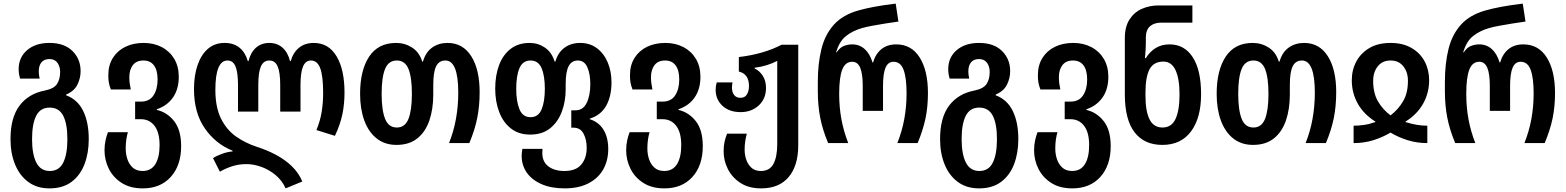

<svg xmlns="http://www.w3.org/2000/svg" viewBox="-20 -790 8648 1060"><path d="M253 250Q184 250 136 214.5Q88 179 63 117.5Q38 56 38 -22Q38 -141 88 -207Q138 -273 227 -290Q277 -300 294.5 -326Q312 -352 312 -393Q312 -423 297 -443.5Q282 -464 253 -464Q224 -464 209 -446Q194 -428 194 -396Q194 -377 199 -356H91Q83 -382 83 -408Q83 -473 129.5 -513Q176 -553 253 -553Q335 -553 380 -508.5Q425 -464 425 -397Q425 -359 407.5 -323Q390 -287 345 -268V-264Q409 -240 439.5 -177Q470 -114 470 -22Q470 55 446.5 116.5Q423 178 375 214Q327 250 253 250ZM255 154Q306 154 329 108Q352 62 352 -22Q352 -106 329 -151Q306 -196 254 -196Q203 -196 180 -151Q157 -106 157 -22Q157 61 180.5 107.5Q204 154 255 154Z M768 250Q699 250 652 220Q605 190 581 142Q557 94 557 40Q557 11 562.5 -14.5Q568 -40 576 -60H686Q681 -44 677.5 -20.5Q674 3 674 30Q674 60 683 88Q692 116 712.5 135Q733 154 767 154Q814 154 837.5 116.5Q861 79 861 11Q861 -59 833 -95.5Q805 -132 757 -132H726V-229H758Q805 -229 827.5 -263.5Q850 -298 850 -351Q850 -402 830 -429Q810 -456 772 -456Q733 -456 713.5 -430.5Q694 -405 694 -365Q694 -345 696 -330Q698 -315 702 -296H592Q584 -317 581 -333.5Q578 -350 578 -375Q578 -430 603 -470Q628 -510 672 -531.5Q716 -553 773 -553Q829 -553 873 -530Q917 -507 942 -465Q967 -423 967 -366Q967 -298 935 -252Q903 -206 846 -187V-183Q903 -170 941.5 -121Q980 -72 980 17Q980 123 923 186.5Q866 250 768 250Z M1557 250Q1537 206 1501.5 176.5Q1466 147 1423.5 131.5Q1381 116 1340 116Q1298 116 1260 128.5Q1222 141 1194 158L1156 83Q1176 70 1206.5 59Q1237 48 1264 46V42Q1171 5 1111 -81Q1051 -167 1051 -298Q1051 -374 1071 -431.5Q1091 -489 1128.5 -521Q1166 -553 1220 -553Q1270 -553 1302 -527Q1334 -501 1348 -453H1352Q1364 -501 1393.5 -527Q1423 -553 1467 -553Q1510 -553 1539.5 -527Q1569 -501 1581 -453H1585Q1599 -501 1631.5 -527Q1664 -553 1712 -553Q1794 -553 1838 -479.5Q1882 -406 1882 -279Q1882 -215 1870 -158Q1858 -101 1829 -40L1727 -72Q1748 -123 1756 -173Q1764 -223 1764 -277Q1764 -370 1748 -413Q1732 -456 1697 -456Q1667 -456 1653 -423Q1639 -390 1639 -320V-174H1527V-321Q1527 -390 1513 -423Q1499 -456 1467 -456Q1435 -456 1420.5 -423.5Q1406 -391 1406 -321V-174H1294V-320Q1294 -389 1280.5 -422.5Q1267 -456 1236 -456Q1169 -456 1169 -294Q1169 -198 1200 -135.5Q1231 -73 1283 -36.5Q1335 0 1399 21Q1453 38 1503 64.5Q1553 91 1591 127.5Q1629 164 1649 212Z M2169 10Q2104 10 2059 -26Q2014 -62 1991 -125.5Q1968 -189 1968 -272Q1968 -402 2018 -477.5Q2068 -553 2167 -553Q2215 -553 2255 -527.5Q2295 -502 2311 -450H2315Q2330 -502 2366 -527.5Q2402 -553 2451 -553Q2535 -553 2581.5 -480Q2628 -407 2628 -281Q2628 -204 2614.5 -137.5Q2601 -71 2571 0H2459Q2485 -65 2497.5 -135Q2510 -205 2510 -278Q2510 -456 2439 -456Q2404 -456 2388 -424.5Q2372 -393 2372 -320V-269Q2372 -188 2350.5 -125Q2329 -62 2284 -26Q2239 10 2169 10ZM2171 -86Q2216 -86 2235 -133.5Q2254 -181 2254 -272Q2254 -363 2235 -409.5Q2216 -456 2171 -456Q2125 -456 2106 -409.5Q2087 -363 2087 -272Q2087 -182 2106 -134Q2125 -86 2171 -86Z M3097 250Q3023 250 2969.5 226.5Q2916 203 2888 162.5Q2860 122 2860 70Q2860 52 2864 32H2975Q2974 45 2974 55Q2974 103 3007.5 128.5Q3041 154 3096 154Q3160 154 3189.5 118Q3219 82 3219 27Q3219 -20 3201.5 -52.5Q3184 -85 3147 -85H3134V-181H3158Q3199 -181 3219 -222Q3239 -263 3239 -325Q3239 -382 3222.5 -419Q3206 -456 3170 -456Q3136 -456 3119.5 -425Q3103 -394 3103 -325V-297Q3103 -230 3081.5 -173Q3060 -116 3017 -81.5Q2974 -47 2907 -47Q2844 -47 2801 -80.5Q2758 -114 2736 -171.5Q2714 -229 2714 -300Q2714 -374 2735.5 -431Q2757 -488 2799.5 -520.5Q2842 -553 2904 -553Q2950 -553 2988 -527.5Q3026 -502 3042 -450H3046Q3061 -501 3097 -527Q3133 -553 3183 -553Q3237 -553 3276 -523.5Q3315 -494 3335.5 -444.5Q3356 -395 3356 -336Q3356 -258 3326.5 -206Q3297 -154 3236 -135V-132Q3286 -116 3312 -73.5Q3338 -31 3338 33Q3338 96 3310.5 145Q3283 194 3229 222Q3175 250 3097 250ZM2909 -143Q2952 -143 2970 -186Q2988 -229 2988 -300Q2988 -371 2970 -413.5Q2952 -456 2909 -456Q2866 -456 2848 -414Q2830 -372 2830 -300Q2830 -230 2848 -186.5Q2866 -143 2909 -143Z M3648 250Q3579 250 3532 220Q3485 190 3461 142Q3437 94 3437 40Q3437 11 3442.5 -14.5Q3448 -40 3456 -60H3566Q3561 -44 3557.5 -20.5Q3554 3 3554 30Q3554 60 3563 88Q3572 116 3592.5 135Q3613 154 3647 154Q3694 154 3717.5 116.5Q3741 79 3741 11Q3741 -59 3713 -95.5Q3685 -132 3637 -132H3606V-229H3638Q3685 -229 3707.5 -263.5Q3730 -298 3730 -351Q3730 -402 3710 -429Q3690 -456 3652 -456Q3613 -456 3593.5 -430.5Q3574 -405 3574 -365Q3574 -345 3576 -330Q3578 -315 3582 -296H3472Q3464 -317 3461 -333.5Q3458 -350 3458 -375Q3458 -430 3483 -470Q3508 -510 3552 -531.5Q3596 -553 3653 -553Q3709 -553 3753 -530Q3797 -507 3822 -465Q3847 -423 3847 -366Q3847 -298 3815 -252Q3783 -206 3726 -187V-183Q3783 -170 3821.5 -121Q3860 -72 3860 17Q3860 123 3803 186.5Q3746 250 3648 250Z M4182 250Q4114 250 4068 220Q4022 190 3998.5 143.5Q3975 97 3975 46Q3975 15 3980 -7Q3985 -29 3994 -52H4103Q4098 -33 4094.5 -11.5Q4091 10 4091 37Q4091 65 4100 91.5Q4109 118 4128.5 136Q4148 154 4181 154Q4229 154 4250 115Q4271 76 4271 5V-454Q4245 -440 4212.5 -430Q4180 -420 4146 -416V-412Q4174 -399 4191.5 -371Q4209 -343 4209 -305Q4209 -245 4169 -208Q4129 -171 4069 -171Q4006 -171 3968.5 -206Q3931 -241 3931 -294Q3931 -316 3937 -335H4024Q4023 -328 4022 -321Q4021 -314 4021 -307Q4021 -281 4033 -265.5Q4045 -250 4068 -250Q4092 -250 4103.5 -268.5Q4115 -287 4115 -315Q4115 -382 4059 -395V-475Q4195 -491 4295 -543H4387V11Q4387 125 4334 187.5Q4281 250 4182 250Z M4552 0Q4521 -74 4508 -141.5Q4495 -209 4495 -287V-337Q4495 -439 4515 -519.5Q4535 -600 4584 -654Q4633 -708 4718 -732Q4756 -743 4807 -752.5Q4858 -762 4925 -770L4940 -671Q4905 -666 4866.5 -660Q4828 -654 4794 -647.5Q4760 -641 4739 -635Q4687 -620 4650.5 -591Q4614 -562 4596 -501H4599Q4617 -528 4639.5 -536.5Q4662 -545 4685 -545Q4725 -545 4754 -519Q4783 -493 4797 -445H4800Q4814 -493 4846.5 -519Q4879 -545 4928 -545Q5012 -545 5057.5 -472.5Q5103 -400 5103 -276Q5103 -200 5089.5 -136Q5076 -72 5046 0H4934Q4960 -65 4972.5 -133.5Q4985 -202 4985 -274Q4985 -360 4968.5 -404.5Q4952 -449 4913 -449Q4883 -449 4869 -416.5Q4855 -384 4855 -316V-178H4743V-316Q4743 -383 4729 -416Q4715 -449 4685 -449Q4647 -449 4630 -406Q4613 -363 4613 -272Q4613 -197 4625.5 -130.5Q4638 -64 4663 0Z M5385 250Q5316 250 5268 214.5Q5220 179 5195 117.5Q5170 56 5170 -22Q5170 -141 5220 -207Q5270 -273 5359 -290Q5409 -300 5426.5 -326Q5444 -352 5444 -393Q5444 -423 5429 -443.5Q5414 -464 5385 -464Q5356 -464 5341 -446Q5326 -428 5326 -396Q5326 -377 5331 -356H5223Q5215 -382 5215 -408Q5215 -473 5261.5 -513Q5308 -553 5385 -553Q5467 -553 5512 -508.5Q5557 -464 5557 -397Q5557 -359 5539.5 -323Q5522 -287 5477 -268V-264Q5541 -240 5571.5 -177Q5602 -114 5602 -22Q5602 55 5578.5 116.5Q5555 178 5507 214Q5459 250 5385 250ZM5387 154Q5438 154 5461 108Q5484 62 5484 -22Q5484 -106 5461 -151Q5438 -196 5386 -196Q5335 -196 5312 -151Q5289 -106 5289 -22Q5289 61 5312.5 107.5Q5336 154 5387 154Z M5900 250Q5831 250 5784 220Q5737 190 5713 142Q5689 94 5689 40Q5689 11 5694.5 -14.5Q5700 -40 5708 -60H5818Q5813 -44 5809.5 -20.5Q5806 3 5806 30Q5806 60 5815 88Q5824 116 5844.5 135Q5865 154 5899 154Q5946 154 5969.5 116.5Q5993 79 5993 11Q5993 -59 5965 -95.5Q5937 -132 5889 -132H5858V-229H5890Q5937 -229 5959.5 -263.5Q5982 -298 5982 -351Q5982 -402 5962 -429Q5942 -456 5904 -456Q5865 -456 5845.5 -430.5Q5826 -405 5826 -365Q5826 -345 5828 -330Q5830 -315 5834 -296H5724Q5716 -317 5713 -333.5Q5710 -350 5710 -375Q5710 -430 5735 -470Q5760 -510 5804 -531.5Q5848 -553 5905 -553Q5961 -553 6005 -530Q6049 -507 6074 -465Q6099 -423 6099 -366Q6099 -298 6067 -252Q6035 -206 5978 -187V-183Q6035 -170 6073.5 -121Q6112 -72 6112 17Q6112 123 6055 186.5Q5998 250 5900 250Z M6397 10Q6297 10 6243.5 -60Q6190 -130 6190 -269V-580Q6190 -642 6215.5 -682Q6241 -722 6283.5 -741Q6326 -760 6377 -760H6563V-665H6391Q6352 -665 6329 -645Q6306 -625 6306 -582V-549Q6306 -517 6301 -469H6306Q6328 -505 6360.5 -525Q6393 -545 6437 -545Q6519 -545 6565 -474Q6611 -403 6611 -270Q6611 -139 6555.5 -64.5Q6500 10 6397 10ZM6398 -86Q6448 -86 6470 -133.5Q6492 -181 6492 -269Q6492 -355 6470 -402.5Q6448 -450 6403 -450Q6349 -450 6326.5 -407.5Q6304 -365 6304 -281V-260Q6304 -176 6326.5 -131Q6349 -86 6398 -86Z M6898 10Q6833 10 6788 -26Q6743 -62 6720 -125.5Q6697 -189 6697 -272Q6697 -402 6747 -477.5Q6797 -553 6896 -553Q6944 -553 6984 -527.5Q7024 -502 7040 -450H7044Q7059 -502 7095 -527.5Q7131 -553 7180 -553Q7264 -553 7310.5 -480Q7357 -407 7357 -281Q7357 -204 7343.5 -137.5Q7330 -71 7300 0H7188Q7214 -65 7226.5 -135Q7239 -205 7239 -278Q7239 -456 7168 -456Q7133 -456 7117 -424.5Q7101 -393 7101 -320V-269Q7101 -188 7079.5 -125Q7058 -62 7013 -26Q6968 10 6898 10ZM6900 -86Q6945 -86 6964 -133.5Q6983 -181 6983 -272Q6983 -363 6964 -409.5Q6945 -456 6900 -456Q6854 -456 6835 -409.5Q6816 -363 6816 -272Q6816 -182 6835 -134Q6854 -86 6900 -86Z M7453 0V-96Q7479 -96 7508.5 -100Q7538 -104 7573 -116V-119Q7509 -159 7476 -218Q7443 -277 7443 -347Q7443 -404 7468 -450.5Q7493 -497 7540.5 -525Q7588 -553 7657 -553Q7725 -553 7773 -525Q7821 -497 7845.5 -450.5Q7870 -404 7870 -347Q7870 -277 7837 -218Q7804 -159 7740 -119V-116Q7775 -105 7804.5 -100.5Q7834 -96 7860 -96V0Q7804 0 7753 -15.5Q7702 -31 7657 -58Q7611 -31 7560.5 -15.5Q7510 0 7453 0ZM7657 -153Q7699 -185 7726 -230.5Q7753 -276 7753 -344Q7753 -392 7727.5 -424Q7702 -456 7657 -456Q7612 -456 7586.5 -424Q7561 -392 7561 -344Q7561 -276 7587.5 -230.5Q7614 -185 7657 -153Z M8014 0Q7983 -74 7970 -141.5Q7957 -209 7957 -287V-337Q7957 -439 7977 -519.5Q7997 -600 8046 -654Q8095 -708 8180 -732Q8218 -743 8269 -752.5Q8320 -762 8387 -770L8402 -671Q8367 -666 8328.5 -660Q8290 -654 8256 -647.5Q8222 -641 8201 -635Q8149 -620 8112.5 -591Q8076 -562 8058 -501H8061Q8079 -528 8101.5 -536.5Q8124 -545 8147 -545Q8187 -545 8216 -519Q8245 -493 8259 -445H8262Q8276 -493 8308.5 -519Q8341 -545 8390 -545Q8474 -545 8519.5 -472.5Q8565 -400 8565 -276Q8565 -200 8551.5 -136Q8538 -72 8508 0H8396Q8422 -65 8434.5 -133.5Q8447 -202 8447 -274Q8447 -360 8430.5 -404.5Q8414 -449 8375 -449Q8345 -449 8331 -416.5Q8317 -384 8317 -316V-178H8205V-316Q8205 -383 8191 -416Q8177 -449 8147 -449Q8109 -449 8092 -406Q8075 -363 8075 -272Q8075 -197 8087.5 -130.5Q8100 -64 8125 0Z"/></svg>

Font: Noto Sans Georgian Condensed SemiBold
Style: Regular
Weight: 600
Width: 3
Designer: Monotype Design Team, Akaki Razmadze
Foundry: Google LLC
Version: Version 2.005; ttfautohint (v1.8.4.7-5d5b)